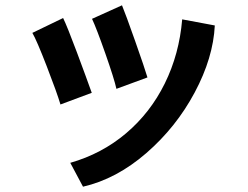

<svg xmlns="http://www.w3.org/2000/svg" viewBox="-20 -646 934 724"><path d="M327 -575 440 -626Q453 -595 489.5 -491.5Q526 -388 536 -354L419 -311Q411 -348 377.5 -443.5Q344 -539 327 -575ZM667 -573 790 -550Q784 -428 714 -297Q644 -166 531.5 -68.5Q419 29 293 58L245 -32Q364 -66 455.5 -143.5Q547 -221 601.5 -331.5Q656 -442 667 -573ZM102 -522 218 -578Q234 -545 269.5 -450Q305 -355 326 -296L208 -252Q195 -296 156.5 -395.5Q118 -495 102 -522Z"/></svg>

Font: 카카오 큰글씨 ExtraBold
Style: Regular
Weight: 800
Designer: Park Young-rak; Lee Sang-min; Kim Jung-jin; Min Bon; Park Min-gyu;
Foundry: Kakao Corporation
Version: Version 2.003